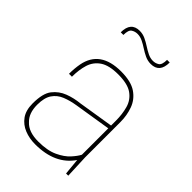

<svg xmlns="http://www.w3.org/2000/svg" viewBox="-220 -829 926 926"><g transform="rotate(45 242.5 -366.0)"><path d="M200 6Q160 6 126.5 -7.5Q93 -21 72.5 -49.5Q52 -78 52 -125Q52 -194 76.5 -225Q101 -256 137.5 -270Q174 -284 215 -288L395 -317V-350Q395 -394 384.5 -432Q374 -470 342 -493Q310 -516 245 -516Q183 -516 150.5 -494Q118 -472 106.5 -434.5Q95 -397 95 -350H75Q75 -386 81 -419Q103 -536 245 -536Q313 -536 349.5 -511Q386 -486 400.5 -446Q415 -406 415 -361V-120L420 0H405L397 -84Q336 6 200 6ZM201 -14Q263 -14 302.5 -32.5Q342 -51 364 -75.5Q386 -100 395 -118V-298L208 -268Q170 -262 139 -249.5Q108 -237 90 -210.5Q72 -184 72 -136Q72 -78 104 -48Q135 -14 201 -14ZM320 -662Q299 -662 280 -671Q261 -680 243.5 -691.5Q226 -703 208.5 -711.5Q191 -720 173 -720Q156 -720 142 -711Q128 -702 128 -668H110Q110 -738 170 -738Q191 -738 210 -729Q229 -720 246.5 -708.5Q264 -697 281.5 -688.5Q299 -680 317 -680Q334 -680 348 -689Q362 -698 362 -732H380Q380 -662 320 -662Z"/></g></svg>

Font: Tanohe Sans Thin
Style: Regular
Weight: 100
Designer: Village Type and Design LLC & Cristiano Sobral
Foundry: Cooper Hewitt Smithsonian Design Museum
Version: Version 1.00;September 29, 2021;FontCreator 13.0.0.2655 64-b